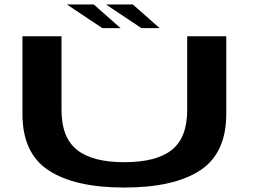

<svg xmlns="http://www.w3.org/2000/svg" viewBox="-20 -837 1136 860"><path d="M537 3Q759 3 876.2 -73.8Q993.5 -150.5 993.5 -327V-674.5H818.5V-344Q818.5 -220.5 749.5 -165.5Q680.5 -110.5 537 -110.5Q393.5 -110.5 324.5 -166Q255.5 -221.5 255.5 -344V-674.5H80.5V-327Q80.5 -150.5 197.8 -73.8Q315 3 537 3ZM613.5 -711H695L575 -817H454.5ZM438.5 -711H520L400 -817H279.5Z"/></svg>

Font: Anybody ExtraExpanded SemiBold
Style: Regular
Weight: 600
Width: 8
Version: Version 1.113;gftools[0.9.25]